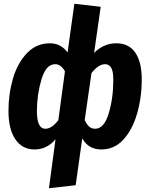

<svg xmlns="http://www.w3.org/2000/svg" viewBox="-20 -778 797 1020"><path d="M275 -38Q229 16 164 16Q98 16 61.5 -38Q25 -92 25 -189Q25 -279 49 -361Q73 -443 123 -495.5Q173 -548 245 -548Q304 -548 339 -499L375 -758L515 -742L480 -497Q531 -548 598 -548Q665 -548 699 -498Q733 -448 733 -357Q733 -259 708 -173.5Q683 -88 635 -36Q587 16 519 16Q449 16 417 -43L382 206L240 222ZM290 -140 325 -399Q304 -437 273 -437Q225 -437 201 -358.5Q177 -280 176 -191Q176 -139 187.5 -116.5Q199 -94 220 -94Q256 -94 290 -140ZM582 -353Q582 -398 571 -417.5Q560 -437 538 -437Q504 -437 466 -390L430 -140Q441 -116 454 -105Q467 -94 485 -94Q533 -94 557.5 -175.5Q582 -257 582 -353Z"/></svg>

Font: Fira Sans Condensed
Style: Bold Italic
Weight: 700
Width: 3
Italic angle: -8°
Designer: Carrois Corporate & Edenspiekermann AG
Foundry: Carrois Corporate GbR & Edenspiekermann AG
Version: Version 4.203